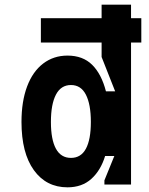

<svg xmlns="http://www.w3.org/2000/svg" viewBox="-20 -790 640 822"><path d="M541 0H427V-17.8L469.4 -122H430Q411.2 -60.4 371.1 -24.2Q331 12 269 12Q178 12 125 -61.5Q72 -135 72 -268Q72 -356 96.1 -420Q120.2 -484 164.9 -518Q209.6 -552 269 -552Q334.6 -552 374.5 -512.6Q414.4 -473.2 433.6 -399H473L415 -546V-770H541ZM369 -268Q369 -343 347.8 -384.5Q326.6 -426 283.8 -426Q241 -426 219.5 -384.8Q198 -343.6 198 -268Q198 -192.4 219.5 -153.2Q241 -114 283.8 -114Q326.6 -114 347.8 -153.3Q369 -192.6 369 -268ZM155 -712H585V-608H155Z"/></svg>

Font: Fliege Mono Thin
Style: Regular
Weight: 100
Version: Version 0.020;Glyphs 3.3 (3306)